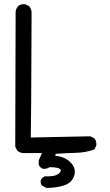

<svg xmlns="http://www.w3.org/2000/svg" viewBox="-20 -794 540 941"><path d="M207 127 185.5 115.2Q177.7 105.5 179.7 89.8Q185.5 76.2 199.2 70.3Q249 72.3 267.1 57.6Q285.2 43 273.9 34.2Q262.7 25.4 222.7 25.4Q209 35.2 189.5 33.2Q175.8 27.3 169.9 13.7V-7.8L185.5 -43.9H91.8Q76.2 -45.9 64.5 -55.7L54.7 -75.2L56.6 -736.3Q58.6 -752 68.4 -763.7Q82 -775.4 103.5 -773.4L123 -763.7Q136.7 -748 134.8 -724.6Q132.8 -165 130.9 -120.1L422.9 -126L442.4 -116.2Q454.1 -102.5 452.1 -81.1L442.4 -61.5Q399.4 -45.9 350.6 -44.9Q301.8 -43.9 252.9 -40L251 -30.3Q297.9 -26.4 326.2 2.4Q354.5 31.2 343.8 66.4Q333 101.6 294.9 114.3Q256.8 127 207 127Z"/></svg>

Font: JasonHandwriting1
Style: Regular
Weight: 400
Version: Version 1.48.20